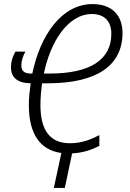

<svg xmlns="http://www.w3.org/2000/svg" viewBox="-20 -745 638 945"><path d="M469 -27V-80C429 -59 383 -40 324 -40C229 -40 179 -100 179 -228C179 -267 183 -303 187 -335H219C456 -336 583 -422 583 -583C583 -669 531 -725 436 -725C283 -725 178 -571 139 -383H133C98 -383 85 -397 85 -424C85 -446 93 -469 105 -491H56C42 -467 34 -441 34 -414C34 -365 64 -336 131 -335C126 -299 122 -263 122 -227C122 -85 178 -6 282 8L245 180H299L335 10C390 7 432 -8 469 -27ZM224 -383H196C227 -537 314 -676 432 -676C494 -676 528 -640 528 -579C528 -451 424 -383 224 -383Z"/></svg>

Font: Noto Sans Condensed Light
Style: Italic
Weight: 300
Width: 3
Italic angle: -12°
Designer: Monotype Design Team
Foundry: Monotype Imaging Inc.
Version: Version 2.013